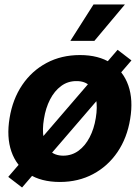

<svg xmlns="http://www.w3.org/2000/svg" viewBox="-20 -797 621 852"><path d="M77.9 35 16.6 -12.1 501.8 -576 563.3 -528.9ZM245.7 10.5Q162.1 10.4 107.4 -25.2Q52.6 -60.8 30.6 -124.6Q8.5 -188.3 22.5 -273Q36.1 -357 78.6 -419.9Q121.1 -482.7 186.7 -517.7Q252.3 -552.7 334.8 -552.7Q417.9 -552.7 472.5 -517.1Q527.1 -481.5 549.5 -417.6Q571.8 -353.7 557.6 -268.8Q544.1 -185.2 501.4 -122.3Q458.7 -59.5 393.3 -24.6Q327.9 10.4 245.7 10.5ZM260.7 -106.2Q299 -106.4 328.6 -128.2Q358.2 -150 377.8 -187.8Q397.5 -225.7 405.1 -273.6Q413 -320.9 406.3 -357.9Q399.7 -394.8 378.2 -416.1Q356.7 -437.4 319.3 -437.1Q281.2 -437.4 251.4 -415.4Q221.6 -393.5 202.1 -355.5Q182.6 -317.6 175 -269.3Q167.1 -222.6 173.5 -185.6Q179.9 -148.6 201.6 -127.5Q223.3 -106.4 260.7 -106.2ZM292.2 -615.6 394.9 -777.1H534.2L398.8 -615.6Z"/></svg>

Font: Inter Tight
Style: Italic
Weight: 400
Italic angle: -9.39999°
Designer: Rasmus Andersson
Foundry: rsms
Version: Version 3.002